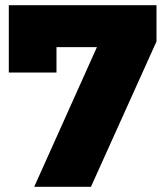

<svg xmlns="http://www.w3.org/2000/svg" viewBox="-20 -721 636 741"><path d="M14 -701H584V-561L331 0H112L354 -539H198V-441H14Z"/></svg>

Font: #9Slide03 Montserrat ExtraBold
Style: Regular
Weight: 800
Designer: Julieta Ulanovsky
Foundry: Julieta Ulanovsky
Version: Version 6.001